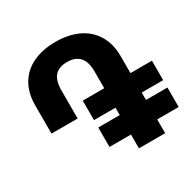

<svg xmlns="http://www.w3.org/2000/svg" viewBox="-167 -924 1086 1089"><g transform="rotate(-30 376.0 -380.0)"><path d="M611.3 -266.1V-217.8H752V-90.3H611.3V0H439.5V-90.3H298.8V-217.8H439.5V-266.1H298.8V-393.6H439.5V-511.2Q436.5 -627.9 330.6 -627.9Q276.9 -627.9 250 -598.1Q223.1 -568.4 223.1 -503.4V-320.3H51.8V-503.4Q51.8 -585.4 85.9 -643.1Q120.1 -700.7 183.1 -730.2Q246.1 -759.8 330.6 -759.8Q415 -759.8 478.3 -730.2Q541.5 -700.7 576.4 -642.8Q611.3 -585 611.3 -503.4V-393.6H752V-266.1Z"/></g></svg>

Font: Mardoto Black
Style: Regular
Weight: 900
Designer: Christian Robertson, Vahan Hovhannisyan
Foundry: Google
Version: Version 1.000